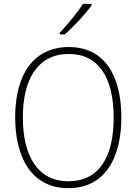

<svg xmlns="http://www.w3.org/2000/svg" viewBox="-20 -970 711 1000"><path d="M457 -942V-950H412C383 -904 333 -844 291 -799V-791H317C364 -831 425 -897 457 -942ZM612 -358C612 -581 521 -725 339 -725C157 -725 59 -585 59 -359C59 -152 143 10 336 10C528 10 612 -149 612 -358ZM99 -359C99 -558 177 -689 339 -689C491 -689 572 -569 572 -358C572 -153 497 -26 336 -26C177 -26 99 -157 99 -359Z"/></svg>

Font: Noto Sans Thai SemCond ExtLt
Style: Regular
Weight: 200
Width: 4
Designer: Monotype Design Team
Foundry: Monotype Imaging Inc.
Version: Version 2.002